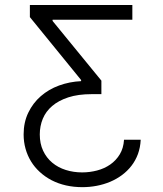

<svg xmlns="http://www.w3.org/2000/svg" viewBox="-20 -566 658 777"><path d="M75.6 -22Q75.6 -71 94.5 -110.1Q113.3 -149.1 145.1 -176.8Q176.8 -204.5 219.1 -220Q261.4 -235.4 308.2 -237.6V-242.2L100.9 -496.8V-545.8H515.6V-486.2H192.8V-481.2L390.3 -239.7V-185H350.9Q296.2 -185 256.6 -172.1Q217 -159.1 191.2 -137.1Q165.5 -115.1 153.2 -85.4Q141 -55.8 141 -22Q141 15.3 154.5 44Q168 72.8 191.4 92.3Q214.8 111.9 246.1 121.8Q277.3 131.7 312.5 131.7Q343.4 131.7 373 123.9Q402.7 116.1 426.1 99.8Q449.6 83.5 464.7 58.6Q479.8 33.7 481.9 -0.4H549.4Q547.9 30.9 538.2 57.4Q528.4 83.8 511.9 105.1Q495.4 126.4 473.5 142.6Q451.7 158.7 426 169.6Q400.2 180.4 371.6 185.9Q343 191.4 313.6 191.4Q243.3 191.4 188.9 163.4Q162.3 149.5 141.2 130.1Q120 110.8 105.5 87Q90.9 63.2 83.3 35.7Q75.6 8.2 75.6 -22Z"/></svg>

Font: Inter P Light
Style: Regular
Weight: 300
Designer: Rasmus Andersson
Foundry: rsms
Version: Version 3.018;git-588b23468